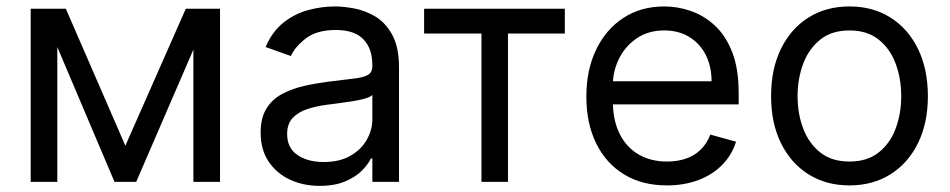

<svg xmlns="http://www.w3.org/2000/svg" viewBox="-20 -573 2995 605"><path d="M375 -113.8 565.4 -545.4H645L409.2 0H340.8L109.4 -545.4H187.5ZM160.6 -545.4V0H76.7V-545.4ZM589.4 0V-545.4H673.3V0Z M987.3 12.7Q935.5 12.7 893.3 -7.1Q851.1 -26.9 826.2 -64.2Q801.3 -101.6 801.3 -154.8Q801.3 -201.7 819.6 -231Q837.9 -260.3 868.9 -276.9Q899.9 -293.5 937.3 -302Q974.6 -310.5 1012.7 -315.4Q1062.5 -321.8 1093.5 -325.2Q1124.5 -328.6 1138.9 -336.7Q1153.3 -344.7 1153.3 -365.2V-367.7Q1153.3 -420.4 1124.8 -449.5Q1096.2 -478.5 1038.6 -478.5Q978.5 -478.5 944.3 -452.4Q910.2 -426.3 896.5 -396.5L816.9 -424.8Q838.4 -474.6 874 -502.4Q909.7 -530.3 951.9 -541.5Q994.1 -552.7 1035.6 -552.7Q1062 -552.7 1096.2 -546.4Q1130.4 -540 1162.6 -521Q1194.8 -502 1216.1 -463.1Q1237.3 -424.3 1237.3 -359.4V0H1153.3V-73.7H1148.9Q1140.6 -56.2 1120.8 -35.9Q1101.1 -15.6 1067.9 -1.5Q1034.7 12.7 987.3 12.7ZM1000 -62.5Q1049.8 -62.5 1084 -82Q1118.2 -101.6 1135.7 -132.6Q1153.3 -163.6 1153.3 -197.3V-273.9Q1147.9 -267.6 1130.1 -262.5Q1112.3 -257.3 1089.1 -253.7Q1065.9 -250 1043.9 -247.3Q1022 -244.6 1008.3 -242.7Q975.6 -238.3 947.5 -229Q919.4 -219.7 902.1 -201.2Q884.8 -182.6 884.8 -150.4Q884.8 -106.9 917.2 -84.7Q949.7 -62.5 1000 -62.5Z M1316.4 -467.3V-545.4H1759.8V-467.3H1580.6V0H1497.1V-467.3Z M2081.5 11.2Q2002.9 11.2 1946 -23.7Q1889.2 -58.6 1858.4 -121.6Q1827.6 -184.6 1827.6 -268.6Q1827.6 -352.5 1858.4 -416.5Q1889.2 -480.5 1944.3 -516.6Q1999.5 -552.7 2073.2 -552.7Q2115.7 -552.7 2157.2 -538.3Q2198.7 -523.9 2232.9 -492.2Q2267.1 -460.4 2287.4 -408.2Q2307.6 -356 2307.6 -279.8V-244.1H1887.2V-316.9H2222.2Q2222.2 -363.3 2204.1 -399.4Q2186 -435.5 2152.3 -456.3Q2118.7 -477.1 2073.2 -477.1Q2022.9 -477.1 1986.6 -452.4Q1950.2 -427.7 1930.7 -388.4Q1911.1 -349.1 1911.1 -304.2V-255.9Q1911.1 -193.8 1932.6 -151.1Q1954.1 -108.4 1992.4 -86.2Q2030.8 -64 2081.5 -64Q2114.7 -64 2141.6 -73.2Q2168.5 -82.5 2188 -101.6Q2207.5 -120.6 2218.3 -148.9L2299.3 -126.5Q2286.6 -85.4 2256.3 -54.2Q2226.1 -22.9 2181.4 -5.9Q2136.7 11.2 2081.5 11.2Z M2656.7 11.2Q2583 11.2 2527.3 -23.9Q2471.7 -59.1 2440.7 -122.3Q2409.7 -185.5 2409.7 -270Q2409.7 -355.5 2440.7 -418.9Q2471.7 -482.4 2527.3 -517.6Q2583 -552.7 2656.7 -552.7Q2730.5 -552.7 2786.1 -517.6Q2841.8 -482.4 2872.8 -418.7Q2903.8 -355 2903.8 -270Q2903.8 -185.5 2872.8 -122.3Q2841.8 -59.1 2786.1 -23.9Q2730.5 11.2 2656.7 11.2ZM2656.7 -64Q2712.9 -64 2749 -92.8Q2785.2 -121.6 2802.5 -168.5Q2819.8 -215.3 2819.8 -270Q2819.8 -324.7 2802.5 -371.8Q2785.2 -418.9 2749 -448Q2712.9 -477.1 2656.7 -477.1Q2600.6 -477.1 2564.5 -448Q2528.3 -418.9 2510.7 -371.8Q2493.2 -324.7 2493.2 -270Q2493.2 -215.3 2510.7 -168.5Q2528.3 -121.6 2564.5 -92.8Q2600.6 -64 2656.7 -64Z"/></svg>

Font: Sahel VF Regular
Style: Regular
Weight: 400
Foundry: Saber Rastikerdar (saber.rastikerdar@gmail.com)
Version: Version 3.4.0